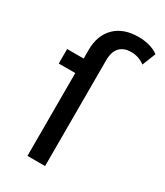

<svg xmlns="http://www.w3.org/2000/svg" viewBox="-175 -761 716 833"><g transform="rotate(30 183.0 -344.0)"><path d="M322 -680.8C304.8 -685.7 286.4 -688.2 266.8 -688.2C215.9 -688.2 176.3 -674.1 148.1 -645.8C119.9 -617.6 105.8 -579.3 105.8 -530.8V-487.6H23V-414.9H105.8V0H194.1V-529.9C194.1 -558.1 200.7 -579.4 213.9 -593.9C227.1 -608.3 246.3 -615.5 271.4 -615.5C296.5 -615.5 319.2 -607.8 339.5 -592.5L366.2 -659.6C353.9 -668.8 339.2 -675.9 322 -680.8Z"/></g></svg>

Font: Montserrat Ace
Style: Regular
Weight: 500
Designer: Julieta Ulanovsky
Foundry: Julieta Ulanovsky
Version: Version 1